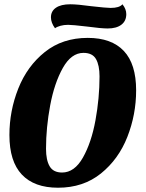

<svg xmlns="http://www.w3.org/2000/svg" viewBox="-20 -857 680 897"><path d="M616 -435Q616 -322 575 -217.5Q534 -113 451.5 -46.5Q369 20 251 20Q140 20 82 -41.5Q24 -103 24 -226Q24 -339 65.5 -443.5Q107 -548 189.5 -614Q272 -680 390 -680Q501 -680 558.5 -619Q616 -558 616 -435ZM195 -162Q195 -109 212 -80Q229 -51 270 -51Q328 -51 367.5 -121Q407 -191 426 -295Q445 -399 445 -500Q445 -552 428.5 -581Q412 -610 370 -610Q313 -610 273.5 -539.5Q234 -469 214.5 -365Q195 -261 195 -162ZM570 -791Q570 -759 547 -741.5Q524 -724 483 -724Q453 -724 386 -733Q318 -741 298 -741Q279 -741 262.5 -736.5Q246 -732 237 -725Q218 -751 218 -776Q218 -805 241.5 -821Q265 -837 308 -837Q342 -837 407 -828Q477 -820 497 -820Q538 -820 552 -837Q570 -815 570 -791Z"/></svg>

Font: Sansita
Style: Bold Italic
Weight: 700
Italic angle: -11°
Designer: Pablo Cosgaya
Foundry: Omnibus-Type
Version: Version 1.006